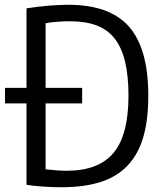

<svg xmlns="http://www.w3.org/2000/svg" viewBox="-20 -770 686 804"><path d="M1 -402H91V-735Q142 -743 186.5 -746.5Q231 -750 266 -750Q440 -750 520.5 -658Q601 -566 601 -369Q601 -268 580 -196Q559 -124 514.5 -77Q470 -30 401.5 -8Q333 14 238 14Q199 14 162 11.5Q125 9 91 4V-337H1ZM260 -55Q393 -55 455.5 -130Q518 -205 518 -369Q518 -452 504 -511Q490 -570 460.5 -608Q431 -646 384.5 -663.5Q338 -681 273 -681Q248 -681 221.5 -679Q195 -677 171 -673V-402H324V-337H171V-61Q198 -58 218.5 -56.5Q239 -55 260 -55Z"/></svg>

Font: Encode Sans Condensed
Style: Regular
Weight: 400
Designer: Pablo Impallari, Andres Torresi
Foundry: Pablo Impallari, Andres Torresi
Version: Version 1.000; ttfautohint (v1.00) -l 8 -r 50 -G 200 -x 14 -